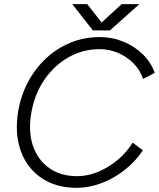

<svg xmlns="http://www.w3.org/2000/svg" viewBox="-20 -890 763 922"><path d="M349 12Q249 12 179.5 -35Q110 -82 80 -164.5Q50 -247 67 -354Q85 -459 141 -540Q197 -621 279.5 -666.5Q362 -712 459 -712Q519 -712 572.5 -690Q626 -668 666 -629Q706 -590 723 -540L667 -511Q653 -554 621 -586Q589 -618 547 -636Q505 -654 458 -654Q378 -654 308.5 -614.5Q239 -575 192 -505.5Q145 -436 130 -346Q115 -257 138.5 -189Q162 -121 217 -82.5Q272 -44 351 -44Q401 -44 451.5 -65Q502 -86 545.5 -122.5Q589 -159 617 -205L666 -168Q631 -115 579 -74Q527 -33 467 -10.5Q407 12 349 12ZM426 -744 327 -870H399L468 -782L564 -870H649L508 -744Z"/></svg>

Font: Figtree Light
Style: Italic
Weight: 300
Italic angle: -9.5°
Foundry: Erik Kennedy
Version: Version 2.001; ttfautohint (v1.8.4.7-5d5b);gftools[0.9.27]